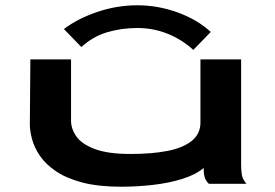

<svg xmlns="http://www.w3.org/2000/svg" viewBox="-20 -696 1040 727"><path d="M439 11Q352 11 291.5 -5Q231 -21 192 -47.5Q153 -74 131.5 -105.5Q110 -137 101.5 -168.5Q93 -200 93 -226L95 -471H249V-239Q249 -208 269.5 -179Q290 -150 339.5 -131.5Q389 -113 475 -113Q555 -113 614 -124.5Q673 -136 706 -162.5Q739 -189 739 -232V-471H893V-71Q893 -53 895.5 -35.5Q898 -18 913 0H771Q759 -11 755 -25Q751 -39 751 -60Q722 -35 671.5 -19Q621 -3 560 4Q499 11 439 11ZM288 -518 222 -586Q273 -625 347.5 -650.5Q422 -676 500 -676Q578 -676 652.5 -649Q727 -622 778 -575L712 -507Q668 -547 614 -568.5Q560 -590 500 -590Q440 -590 386 -574Q332 -558 288 -518Z"/></svg>

Font: Inconsolata UltraExpanded Black
Style: Regular
Weight: 900
Width: 9
Monospace: yes
Designer: Raph Levien, Cyreal, Brenton Simpson
Foundry: Raph Levien, Cyreal, Google
Version: Version 3.001; ttfautohint (v1.8.2.53-6de2)